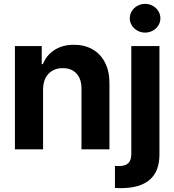

<svg xmlns="http://www.w3.org/2000/svg" viewBox="-20 -767 894 986"><path d="M201.2 0H56.6V-530.3H194.3V-437.5H200.2Q218.8 -484.4 260.3 -510.7Q301.8 -537.1 359.4 -537.1Q414.6 -537.1 456.1 -513.2Q497.6 -489.3 520 -444.1Q542.5 -398.9 542 -337.9V0H398.4V-312.5Q398.4 -361.3 373 -389.2Q347.7 -417 302.7 -417Q256.3 -417 228.8 -387.7Q201.2 -358.4 201.2 -306.6ZM798.8 -530.3V26.4Q798.8 199.2 599.6 199.2L570.3 198.2V85L589.8 85.9Q624 85.9 639.2 70.6Q654.3 55.2 654.3 24.4V-530.3ZM646.5 -672.9Q646.5 -692.9 657 -710Q667.5 -727.1 685.8 -737.1Q704.1 -747.1 725.6 -747.1Q746.6 -747.1 764.6 -737.1Q782.7 -727.1 793.2 -710Q803.7 -692.9 803.7 -672.9Q803.7 -653.3 793.2 -636.5Q782.7 -619.6 764.6 -609.6Q746.6 -599.6 725.6 -599.6Q704.1 -599.6 685.8 -609.6Q667.5 -619.6 657 -636.5Q646.5 -653.3 646.5 -672.9Z"/></svg>

Font: Pretendard GOV
Style: Bold
Weight: 700
Designer: Base glyphs from Inter by Rasmus Andersson; Hangeul glyphs from Noto Sans CJK(Source Han Sans) by Jang Soo-young and Kan
Foundry: Kil Hyung-jin
Version: Version 1.309